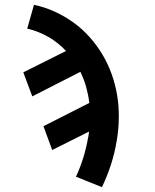

<svg xmlns="http://www.w3.org/2000/svg" viewBox="-20 -558 640 791"><path d="M400 213 293 170Q311 131 323.5 90.5Q336 50 343 8Q344 7 344 6.5Q344 6 344 5Q345 0 345.5 -5.5Q346 -11 347 -16L195 60L159 -38L348 -134Q344 -167 335 -199.5Q326 -232 311 -262L113 -161L76 -260L252 -348Q236 -365 218 -379.5Q200 -394 180 -405.5Q160 -417 137.5 -426Q115 -435 92 -440L120 -538Q164 -529 205.5 -510Q247 -491 283 -465Q319 -439 348.5 -406Q378 -373 401 -335Q424 -297 439.5 -254Q455 -211 462.5 -166.5Q470 -122 469.5 -73.5Q469 -25 461 21Q453 71 437.5 119Q422 167 400 213Z"/></svg>

Font: Iosevka Slab Extended
Style: Bold Italic
Weight: 700
Width: 7
Italic angle: -9°
Monospace: yes
Designer: Belleve Invis
Foundry: Belleve Invis
Version: Version 11.1.0; ttfautohint (v1.8.3)